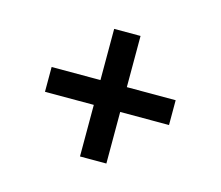

<svg xmlns="http://www.w3.org/2000/svg" viewBox="-59 -537 541 471"><g transform="rotate(15 211.5 -301.0)"><path d="M178 -139V-463H245V-139ZM54 -270V-333H369V-270Z"/></g></svg>

Font: Bricolage Grotesque SemiCondensed Light
Style: Regular
Weight: 300
Width: 4
Designer: Mathieu Triay
Foundry: Atelier Triay
Version: Version 1.000;gftools[0.9.30]